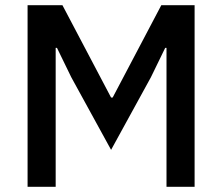

<svg xmlns="http://www.w3.org/2000/svg" viewBox="-20 -718 854 738"><path d="M86 0V-698H220L407 -343H413L600 -698H728V0H620V-534H615L560 -421L407 -142L254 -421L199 -534H194V0Z"/></svg>

Font: IBM Plex Sans Medm
Style: Regular
Weight: 500
Designer: Mike Abbink, Paul van der Laan, Pieter van Rosmalen
Foundry: Bold Monday
Version: Version 3.005